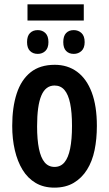

<svg xmlns="http://www.w3.org/2000/svg" viewBox="-20 -850 500 880"><path d="M364 -830V-756H106V-830ZM153 -712Q174 -712 188 -698.5Q202 -685 202 -657Q202 -630 188 -616.5Q174 -603 153 -603Q131 -603 117.5 -616.5Q104 -630 104 -657Q104 -685 117.5 -698.5Q131 -712 153 -712ZM318 -712Q339 -712 353.5 -698.5Q368 -685 368 -657Q368 -630 353.5 -616.5Q339 -603 318 -603Q296 -603 283 -616.5Q270 -630 270 -657Q270 -685 283 -698.5Q296 -712 318 -712ZM424 -273Q424 -213 413.5 -162Q403 -111 379 -72.5Q355 -34 318 -12Q281 10 229 10Q180 10 143.5 -11.5Q107 -33 83.5 -71.5Q60 -110 48 -161.5Q36 -213 36 -273Q36 -358 56.5 -421Q77 -484 120 -518.5Q163 -553 231 -553Q290 -553 333.5 -521Q377 -489 400.5 -426.5Q424 -364 424 -273ZM150 -271Q150 -210 158.5 -168.5Q167 -127 184.5 -106Q202 -85 230 -85Q258 -85 275.5 -106Q293 -127 301.5 -169Q310 -211 310 -273Q310 -335 301.5 -376Q293 -417 275.5 -437.5Q258 -458 230 -458Q189 -458 169.5 -412Q150 -366 150 -271Z"/></svg>

Font: Noto Sans Display ExtraCondensed SemiBold
Style: Regular
Weight: 600
Width: 2
Designer: Monotype Design Team
Foundry: Monotype Imaging Inc.
Version: Version 2.003